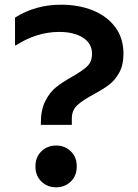

<svg xmlns="http://www.w3.org/2000/svg" viewBox="-20 -786 590 818"><path d="M154 -261Q154 -318 173 -355.5Q192 -393 219 -414.5Q246 -436 287 -459Q331 -484 351.5 -503.5Q372 -523 372 -557Q372 -601 333.5 -625.5Q295 -650 232 -650Q137 -650 48 -593H44V-711Q131 -766 240 -766Q315 -766 375 -742Q435 -718 470.5 -671Q506 -624 506 -557Q506 -509 488 -476.5Q470 -444 444 -424.5Q418 -405 377 -383Q331 -358 308.5 -337Q286 -316 286 -281V-254H154ZM131 -77Q131 -117 156.5 -141.5Q182 -166 219 -166Q256 -166 281.5 -141.5Q307 -117 307 -77Q307 -37 281.5 -12.5Q256 12 219 12Q182 12 156.5 -12.5Q131 -37 131 -77Z"/></svg>

Font: AmikoBold
Style: Bold
Weight: 700
Designer: Pablo Impallari, Rodrigo Fuenzalida, Andres Torresi
Foundry: Impallari Type
Version: Version 1.000; ttfautohint (v1.3)